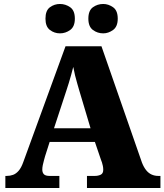

<svg xmlns="http://www.w3.org/2000/svg" viewBox="-20 -947 828 967"><path d="M7 0V-61H14Q31 -61 46 -66.5Q61 -72 74 -87Q87 -102 97 -130L310 -714H491L695 -128Q704 -105 716 -90Q728 -75 743.5 -68Q759 -61 777 -61H788V0H418V-61H458Q474 -61 487 -67Q500 -73 500 -92Q500 -102 498 -111.5Q496 -121 493.5 -129Q491 -137 489 -141L458 -232H230L207 -160Q205 -152 201.5 -140Q198 -128 195.5 -115.5Q193 -103 193 -93Q193 -78 201 -69.5Q209 -61 230 -61H279V0ZM252 -301H436L379 -492Q374 -510 368.5 -528.5Q363 -547 358 -567.5Q353 -588 349 -610Q344 -589 338 -568.5Q332 -548 326.5 -529Q321 -510 315 -493ZM500 -779Q471 -779 448 -796Q425 -813 425 -853Q425 -894 448 -910.5Q471 -927 500 -927Q526 -927 549.5 -910.5Q573 -894 573 -853Q573 -813 549.5 -796Q526 -779 500 -779ZM282 -779Q254 -779 231.5 -796Q209 -813 209 -853Q209 -894 231.5 -910.5Q254 -927 282 -927Q310 -927 333.5 -910.5Q357 -894 357 -853Q357 -813 333.5 -796Q310 -779 282 -779Z"/></svg>

Font: Noto Serif Bengali Black
Style: Regular
Weight: 900
Version: Version 2.003